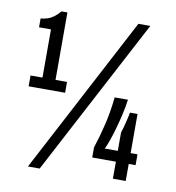

<svg xmlns="http://www.w3.org/2000/svg" viewBox="-80 -771 784 855"><g transform="rotate(10 312.0 -343.5)"><path d="M103 12 477 -699H531L156 12ZM44 -340V-389H98V-607H44V-647Q60 -648 75 -653Q90 -658 104 -668.5Q118 -679 130 -694H157V-389H209V-340ZM485 0V-77H378V-123Q395 -174 409 -232.5Q423 -291 430 -358H490Q486 -328 478.5 -294.5Q471 -261 462 -228.5Q453 -196 443.5 -169Q434 -142 426 -126H485V-209Q488 -217 493 -235Q498 -253 502.5 -272.5Q507 -292 509 -303H543V-126H574V-77H543V0Z"/></g></svg>

Font: Archivo ExtraCondensed Medium
Style: Regular
Weight: 500
Width: 2
Designer: Hector Gatti
Foundry: Omnibus-Type
Version: Version 2.001